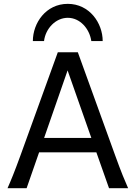

<svg xmlns="http://www.w3.org/2000/svg" viewBox="-20 -987 721 1007"><path d="M119.6 0 185.1 -188H485.4L551.8 0H651.9C634.8 -39.1 616.2 -82.5 583.5 -173.3L388.2 -712.9H283.2L87.9 -173.3C54.7 -82 37.1 -39.6 19.5 0ZM459 -263.7H211.4L334.5 -617.7ZM518.6 -771.5C518.6 -866.2 449.2 -966.8 335.4 -966.8C220.7 -966.8 152.3 -866.2 152.3 -771.5H210.9C218.8 -837.4 272 -893.6 335.4 -893.6C399.4 -893.6 449.2 -837.4 459 -771.5Z"/></svg>

Font: Andika
Style: Regular
Weight: 400
Designer: Victor Gaultney, Annie Olsen, Julie Remington, Don Collingsworth, Eric Hays
Foundry: SIL International
Version: Version 1.000